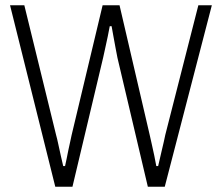

<svg xmlns="http://www.w3.org/2000/svg" viewBox="-20 -706 839 726"><path d="M189 0 18 -686H72L192 -196Q196 -182 200.5 -160.5Q205 -139 210 -117Q215 -95 219 -78H226Q229 -90 232 -106Q235 -122 238.5 -138.5Q242 -155 245.5 -170.5Q249 -186 251 -196L368 -686H432L546 -196Q549 -182 554 -160.5Q559 -139 563.5 -117Q568 -95 571 -78H578Q581 -90 584.5 -106Q588 -122 592 -138.5Q596 -155 599.5 -170.5Q603 -186 605 -196L730 -686H781L603 0H539L424 -488Q421 -503 417 -524.5Q413 -546 409 -568Q405 -590 402 -607H395Q392 -591 387.5 -568.5Q383 -546 378 -524.5Q373 -503 370 -488L254 0Z"/></svg>

Font: Archivo SemiCondensed Thin
Style: Regular
Weight: 250
Width: 4
Designer: Hector Gatti
Foundry: Omnibus-Type
Version: Version 2.001